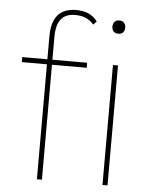

<svg xmlns="http://www.w3.org/2000/svg" viewBox="-53 -794 643 837"><g transform="rotate(5 268.0 -375.0)"><path d="M140 -626Q140 -670 153 -697.5Q166 -725 190 -737.5Q214 -750 245 -750Q281 -750 303.5 -738.5Q326 -727 340 -708L326 -693Q308 -713 288.5 -720.5Q269 -728 243 -728Q219 -728 201 -718.5Q183 -709 172.5 -686.5Q162 -664 162 -625V0H154Q150 0 146.5 0Q143 0 140 0ZM30 -503V-525H314V-503ZM427 0V-525H449V0ZM410 -692Q410 -704 417 -712.5Q424 -721 438 -721Q451 -721 458.5 -713Q466 -705 466 -692Q466 -679 459 -671Q452 -663 438 -663Q424 -663 417 -671Q410 -679 410 -692Z"/></g></svg>

Font: Mach Thin
Style: Regular
Weight: 250
Version: Version 1.002